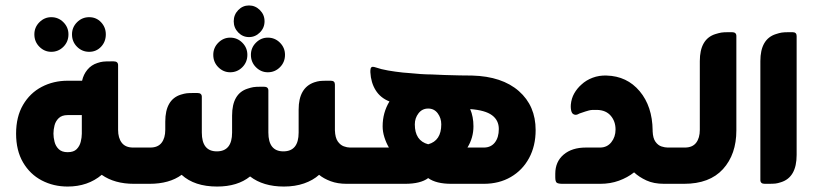

<svg xmlns="http://www.w3.org/2000/svg" viewBox="-20 -674 2986 704"><path d="M168 -484Q143 -484 124.5 -502.5Q106 -521 106 -548Q106 -574 124.5 -592.5Q143 -611 168 -611Q194 -611 212.5 -592.5Q231 -574 231 -548Q231 -521 212.5 -502.5Q194 -484 168 -484ZM307 -484Q281 -484 262.5 -502.5Q244 -521 244 -548Q244 -574 262.5 -592.5Q281 -611 307 -611Q333 -611 350.5 -592.5Q368 -574 368 -548Q368 -521 350.5 -502.5Q333 -484 307 -484ZM468 -133H505V0H471Q400 0 353 -33Q302 10 228 10Q176 10 133 -12.5Q90 -35 64.5 -78.5Q39 -122 39 -184Q39 -246 64.5 -289.5Q90 -333 133 -355.5Q176 -378 228 -378H281Q286 -401 300.5 -418.5Q315 -436 337 -443Q349 -447 358 -448Q367 -449 386 -449H397Q413 -449 413 -435V-198Q413 -168 426.5 -150.5Q440 -133 468 -133ZM228 -116Q250 -116 261 -127Q272 -138 276 -154Q280 -170 280 -184V-252H228Q207 -252 195.5 -241Q184 -230 180 -214.5Q176 -199 176 -184Q176 -170 180 -154Q184 -138 195.5 -127Q207 -116 228 -116Z M893 -538Q870 -538 853.5 -555Q837 -572 837 -596Q837 -620 853.5 -637Q870 -654 893 -654Q916 -654 933 -637Q950 -620 950 -596Q950 -572 933 -555Q916 -538 893 -538ZM824 -409Q799 -409 780.5 -427.5Q762 -446 762 -473Q762 -499 780.5 -517.5Q799 -536 824 -536Q850 -536 868.5 -517.5Q887 -499 887 -473Q887 -446 868.5 -427.5Q850 -409 824 -409ZM900 -473Q900 -499 918.5 -517.5Q937 -536 962 -536Q988 -536 1006.5 -517.5Q1025 -499 1025 -473Q1025 -446 1006.5 -427.5Q988 -409 962 -409Q937 -409 918.5 -427.5Q900 -446 900 -473ZM1263 -133H1301V0H1251Q1218 0 1192.5 -9.5Q1167 -19 1150 -33Q1128 -13 1095 -1.5Q1062 10 1021 10Q945 10 897 -27Q851 10 776 10Q693 10 646 -33Q601 0 528 0H494V-133H531Q559 -133 572.5 -150.5Q586 -168 586 -198V-228Q586 -309 643 -327Q656 -331 664.5 -332Q673 -333 692 -333H704Q720 -333 720 -319V-188Q720 -119 775 -119Q831 -119 831 -188V-250Q831 -331 888 -349Q900 -353 909 -354.5Q918 -356 937 -356H948Q964 -356 964 -342V-188Q964 -119 1019 -119Q1075 -119 1075 -188V-272Q1075 -352 1132 -372Q1144 -376 1153 -377Q1162 -378 1181 -378H1193Q1208 -378 1208 -364V-196Q1209 -169 1218.5 -155.5Q1228 -142 1240.5 -137.5Q1253 -133 1263 -133Z M1711 -397Q1821 -394 1882.5 -340Q1944 -286 1944 -197Q1944 -139 1920 -94.5Q1896 -50 1853 -25Q1810 0 1754 0H1635Q1579 0 1550 -21Q1522 0 1465 0H1290V-133H1406Q1396 -150 1389.5 -170.5Q1383 -191 1383 -211Q1383 -261 1408 -302Q1375 -315 1357.5 -343Q1340 -371 1338 -409V-415Q1338 -423 1341.5 -427Q1345 -431 1357 -427Q1377 -420 1403 -415.5Q1429 -411 1457 -408Q1463 -408 1481.5 -406Q1500 -404 1522.5 -402.5Q1545 -401 1563 -401Q1581 -400 1609.5 -399Q1638 -398 1666.5 -397.5Q1695 -397 1711 -397ZM1550 -276Q1528 -276 1514.5 -258.5Q1501 -241 1501 -218Q1501 -158 1550 -145Q1598 -158 1598 -218Q1598 -241 1585 -258.5Q1572 -276 1550 -276ZM1694 -133H1754Q1780 -133 1794.5 -151.5Q1809 -170 1809 -201Q1809 -233 1784 -251.5Q1759 -270 1704 -274Q1716 -246 1716 -211Q1716 -169 1694 -133Z M2428 -133H2465V0H2415Q2377 0 2350 -12.5Q2323 -25 2305 -42Q2281 -23 2249.5 -11.5Q2218 0 2181 0H2043Q2027 0 2021.5 -4Q2016 -8 2016 -24V-37Q2016 -81 2046.5 -107Q2077 -133 2128 -133H2180Q2206 -133 2221.5 -152.5Q2237 -172 2237 -199Q2237 -229 2219.5 -249.5Q2202 -270 2170 -271Q2151 -272 2139.5 -269Q2128 -266 2111 -260Q2104 -258 2100 -255.5Q2096 -253 2090 -253Q2079 -254 2075.5 -264.5Q2072 -275 2073 -290Q2075 -313 2085.5 -331.5Q2096 -350 2112 -364Q2129 -380 2153 -389Q2177 -398 2204 -397Q2279 -395 2325.5 -339.5Q2372 -284 2373 -196V-193Q2374 -167 2383.5 -154Q2393 -141 2405.5 -137Q2418 -133 2428 -133Z M2488 0H2454V-133H2491Q2519 -133 2532.5 -150.5Q2546 -168 2546 -198V-450Q2546 -531 2603 -549Q2616 -553 2624.5 -554.5Q2633 -556 2652 -556H2664Q2680 -556 2680 -542V-196Q2680 -108 2631 -54Q2582 0 2488 0Z M2795 0H2784Q2768 0 2768 -14V-450Q2768 -531 2825 -549Q2837 -553 2846 -554.5Q2855 -556 2874 -556H2886Q2901 -556 2901 -542V-106Q2901 -24 2844 -6Q2832 -2 2823.5 -1Q2815 0 2795 0Z"/></svg>

Font: Zain Black
Style: Regular
Weight: 900
Designer: Zain,Boutros
Foundry: Mobile Telecommunications Company (Zain), 2024
Version: Version 1.50; ttfautohint (v1.8.4)